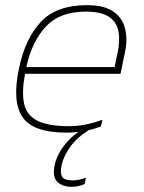

<svg xmlns="http://www.w3.org/2000/svg" viewBox="-20 -504 558 744"><path d="M257 220Q223 220 202.5 201Q182 182 192 135Q200 97 226.5 62.5Q253 28 284 7Q260 10 238 10Q108 10 67 -50.5Q26 -111 54 -241Q78 -355 138.5 -419.5Q199 -484 317 -484Q384 -484 419.5 -459Q455 -434 465 -392Q475 -350 464 -300L447 -218H77Q64 -149 73 -104Q82 -59 123.5 -37Q165 -15 249 -15Q309 -15 377 -40L371 -14Q360 -10 348 -6Q336 -2 323 0H324Q278 29 252.5 64.5Q227 100 219 135Q212 166 220.5 180.5Q229 195 262 195Q275 195 289 192Q303 189 313 184L308 209Q296 215 282 217.5Q268 220 257 220ZM82 -244H424L435 -296Q446 -346 439 -382.5Q432 -419 402 -439Q372 -459 312 -459Q212 -459 158 -401.5Q104 -344 82 -244Z"/></svg>

Font: Kanit Thin
Style: Italic
Weight: 250
Italic angle: -12°
Designer: Katatrad Team
Foundry: CadsonDemak
Version: Version 2.000; ttfautohint (v1.8.3)